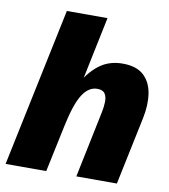

<svg xmlns="http://www.w3.org/2000/svg" viewBox="-82 -802 768 872"><g transform="rotate(10 302.0 -366.0)"><path d="M2.4 0 155.8 -732.4H343.3L275.9 -408.2L272.5 -430.2Q308.1 -486.3 349.9 -513.7Q391.6 -541 447.8 -541Q511.2 -541 544.7 -510.3Q578.1 -479.5 586.2 -427.7Q594.2 -376 581.1 -313L515.6 0H328.6L392.1 -306.2Q397.5 -331.5 398.2 -354.7Q398.9 -377.9 389.4 -393.1Q379.9 -408.2 354 -408.2Q314 -408.2 285.6 -364Q257.3 -319.8 235.4 -215.3L189.9 0Z"/></g></svg>

Font: Schibsted Grotesk Black
Style: Italic
Weight: 900
Italic angle: -12°
Designer: Bakken & Baeck AS, Henrik Kongsvoll
Foundry: Schibsted ASA
Version: Version 1.100;gftools[0.9.25]